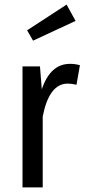

<svg xmlns="http://www.w3.org/2000/svg" viewBox="-20 -816 377 836"><path d="M309 -725 124 -639 98 -684 270 -796ZM285 -538Q308 -538 328 -532L313 -447Q291 -452 275 -452Q194 -452 166 -309V0H78V-527H154L162 -427Q199 -538 285 -538Z"/></svg>

Font: Fira Sans Condensed
Style: Regular
Weight: 400
Width: 3
Designer: Carrois Corporate & Edenspiekermann AG
Foundry: Carrois Corporate GbR & Edenspiekermann AG
Version: Version 4.202;PS 004.202;hotconv 1.0.88;makeotf.lib2.5.64775